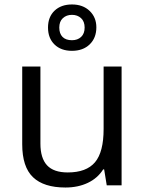

<svg xmlns="http://www.w3.org/2000/svg" viewBox="-20 -835 654 865"><path d="M162.1 -535.2V-188Q162.1 -122.6 191.9 -90.3Q221.7 -58.1 285.2 -58.1Q369.1 -58.1 408 -104Q446.8 -149.9 446.8 -253.9V-535.2H527.8V0H460.9L449.2 -71.8H444.8Q419.9 -32.2 375.7 -11.2Q331.5 9.8 274.9 9.8Q177.2 9.8 128.7 -36.6Q80.1 -83 80.1 -185.1V-535.2ZM414.1 -711.9Q414.1 -664.1 384 -635Q354 -606 304.2 -606Q254.9 -606 225.6 -634.5Q196.3 -663.1 196.3 -710.9Q196.3 -758.8 225.8 -786.9Q255.4 -814.9 304.2 -814.9Q353.5 -814.9 383.8 -785.9Q414.1 -756.8 414.1 -711.9ZM361.3 -710.9Q361.3 -738.3 345.2 -753.2Q329.1 -768.1 304.2 -768.1Q279.3 -768.1 263.2 -753.2Q247.1 -738.3 247.1 -710.9Q247.1 -683.6 261.7 -668.7Q276.4 -653.8 304.2 -653.8Q329.6 -653.8 345.5 -668.7Q361.3 -683.6 361.3 -710.9Z"/></svg>

Font: HunimalSansv1.5
Style: Regular
Weight: 400
Foundry: Ascender Corporation
Version: Version 1.10